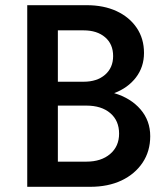

<svg xmlns="http://www.w3.org/2000/svg" viewBox="-20 -720 640 740"><path d="M85 0V-700H314Q380 -700 429.5 -677Q479 -654 507 -612.5Q535 -571 535 -516Q535 -462 504 -421.5Q473 -381 420 -361Q484 -342 521.5 -298.5Q559 -255 559 -195Q559 -137 529.5 -93Q500 -49 448.5 -24.5Q397 0 327 0ZM203 -405H302Q354 -405 385 -432Q416 -459 416 -504Q416 -550 385 -576.5Q354 -603 302 -603H203ZM203 -97H313Q370 -97 404.5 -126.5Q439 -156 439 -205Q439 -255 405 -284Q371 -313 313 -313H203Z"/></svg>

Font: Red Hat Mono SemiBold
Style: Regular
Weight: 600
Monospace: yes
Designer: Pentagram, MCKL
Foundry: Pentagram, MCKL
Version: Version 1.023